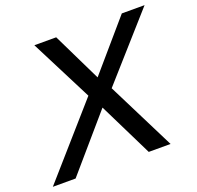

<svg xmlns="http://www.w3.org/2000/svg" viewBox="-149 -818 974 948"><g transform="rotate(-20 338.0 -344.0)"><path d="M476.1 0 336.4 -283.7 91.8 0H-27.8L291 -362.8L125.5 -688H240.2L364.7 -432.1L585 -688H704.6L411.6 -357.9L590.8 0Z"/></g></svg>

Font: Arimo Medium
Style: Italic
Weight: 500
Italic angle: -12°
Designer: Steve Matteson
Foundry: Monotype Imaging Inc.
Version: Version 1.33